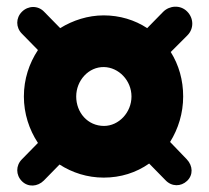

<svg xmlns="http://www.w3.org/2000/svg" viewBox="-20 -540 640 587"><path d="M47 14C66 33 95 31 114 12L162 -37C201 -12 247 3 297 3C349 3 396 -12 436 -40L486 11C505 31 533 31 552 13C571 -5 570 -33 551 -53L500 -106C525 -146 540 -194 540 -245C540 -295 527 -341 502 -381L553 -432C573 -452 573 -484 552 -505C531 -526 498 -523 479 -504L430 -454C392 -479 346 -493 297 -493C249 -493 203 -478 164 -454L115 -504C96 -524 66 -523 47 -504C28 -485 28 -456 47 -437L96 -387C69 -346 53 -298 53 -245C53 -193 69 -144 96 -103L47 -53C28 -34 28 -5 47 14ZM298 -155C248 -155 213 -196 213 -245C213 -294 251 -336 298 -335C343 -334 382 -294 382 -245C382 -196 343 -155 298 -155Z"/></svg>

Font: SN Pro Black
Style: Italic
Weight: 900
Italic angle: -9°
Designer: Tobias Whetton
Foundry: Supernotes
Version: Version 1.001;Glyphs 3.2 (3249)